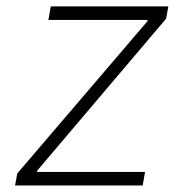

<svg xmlns="http://www.w3.org/2000/svg" viewBox="-20 -565 560 585"><path d="M25.9 0 32.7 -36.6 429.3 -500.4 430 -504.3H127.5L134.6 -545.5H492.9L486.2 -508.2L93.4 -45.1L92.7 -41.2H421.9L414.8 0Z"/></svg>

Font: Inter UI Extra Light
Style: Italic
Weight: 200
Italic angle: -9.39999°
Designer: Rasmus Andersson
Foundry: rsms
Version: 3.2;8d6f07862